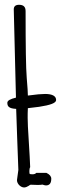

<svg xmlns="http://www.w3.org/2000/svg" viewBox="-20 -787 272 817"><path d="M218.8 -361.3C218.8 -378.4 202.6 -387.2 171.9 -387.2C158.2 -387.2 133.3 -385.3 98.6 -380.4C98.6 -390.6 97.2 -416.5 93.8 -455.1C90.3 -496.6 88.9 -592.3 88.9 -739.7C88.9 -758.3 79.6 -766.6 61 -766.6C46.4 -766.6 38.6 -760.3 38.6 -747.1L47.9 -371.6C23.4 -365.7 11.2 -358.9 11.2 -349.6C11.2 -335 17.1 -325.2 48.8 -323.7C51.3 -237.3 55.2 -150.4 58.1 -64L52.2 -20.5C52.2 -3.9 68.8 10.7 82.5 10.7C89.4 10.7 96.7 7.3 103.5 2.9H103C106 1 108.9 -1 110.4 -1L140.6 0C148.9 0 155.8 -0.5 160.6 -1.5C167 0.5 171.9 2 175.3 2C190.9 2 198.2 -7.3 198.2 -26.9C198.2 -36.1 191.4 -44.9 177.7 -51.3H134.3C130.9 -47.4 125.5 -45.4 119.1 -45.4C112.3 -45.4 108.4 -45.9 106.4 -46.9C105.5 -47.9 105 -52.7 105 -59.1C105 -65.9 106 -71.8 108.4 -75.7C107.9 -96.7 105.5 -135.3 102.5 -185.1C99.1 -235.4 97.7 -268.1 97.7 -285.6C97.7 -297.9 97.7 -311.5 98.6 -326.7L146.5 -332.5C194.3 -339.8 218.8 -348.6 218.8 -361.3Z"/></svg>

Font: Amatic Mod Bold ONEptTWO
Style: Bold
Weight: 700
Designer: David Occhino Design
Foundry: David Occhino Design
Version: Version 1.2